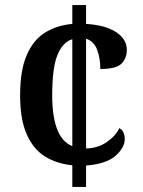

<svg xmlns="http://www.w3.org/2000/svg" viewBox="-20 -734 562 754"><path d="M264 -85Q202 -91 156 -120Q110 -149 84.5 -207.5Q59 -266 59 -359Q59 -459 85.5 -519Q112 -579 158.5 -607Q205 -635 264 -640V-714H318V-640Q392 -636 435 -608.5Q478 -581 478 -538Q478 -506 457.5 -484.5Q437 -463 374 -463Q374 -505 361.5 -538.5Q349 -572 318 -582V-151Q364 -152 398.5 -175.5Q433 -199 449 -231Q470 -218 470 -188Q470 -154 433.5 -122Q397 -90 318 -84V0H264ZM264 -580Q227 -569 206 -519Q185 -469 185 -360Q185 -278 204 -227.5Q223 -177 264 -160Z"/></svg>

Font: Noto Serif Ethiopic SemiCondensed SemiBold
Style: Regular
Weight: 600
Width: 4
Designer: Monotype Design Team
Foundry: Monotype Imaging Inc.
Version: Version 2.102; ttfautohint (v1.8.4.7-5d5b)